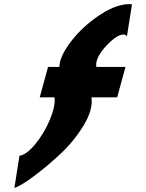

<svg xmlns="http://www.w3.org/2000/svg" viewBox="-20 -776 722 947"><path d="M431 -296H558L599 -446H455Q448 -490 506 -552Q555 -604 588 -606Q601 -606 606 -596L631 -755Q563 -761 476.5 -705Q390 -649 331.5 -573Q273 -497 273 -446H217L176 -296H249Q254 -252 225.5 -184.5Q197 -117 153.5 -64.5Q110 -12 76 -8L51 151Q79 143 143 96Q207 49 276 -15Q345 -79 392.5 -157.5Q440 -236 431 -296Z"/></svg>

Font: Hussar
Style: BoldWeb
Weight: 700
Foundry: Cannot Into Space Fonts
Version: Version 2.00